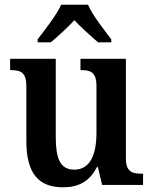

<svg xmlns="http://www.w3.org/2000/svg" viewBox="-20 -786 651 816"><path d="M140 -619V-606H196C225 -631 268 -669 296 -700C324 -670 369 -630 397 -606H453V-619C424 -657 373 -721 354 -766H240C220 -721 169 -657 140 -619ZM248 10C311 10 359 -12 392 -76H396L414 0H588V-48H581C544 -48 515 -54 515 -113V-536H322V-488H325C363 -488 390 -481 390 -420V-222C390 -127 362 -65 296 -65C234 -65 217 -115 217 -204V-536H23V-488H26C70 -488 92 -477 92 -419V-187C92 -51 142 10 248 10Z"/></svg>

Font: Noto Serif Khmer SemiCondensed SemiBold
Style: Regular
Weight: 600
Width: 4
Designer: Danh Hong and the Monotype Design Team
Foundry: Monotype Imaging Inc.
Version: Version 2.004